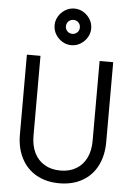

<svg xmlns="http://www.w3.org/2000/svg" viewBox="-64 -1033 763 1097"><g transform="rotate(5 317.5 -485.0)"><path d="M70 -242V-700H148V-242Q148 -185 168.5 -143.5Q189 -102 227.5 -79.5Q266 -57 318 -57Q370 -57 408 -79.5Q446 -102 466.5 -143.5Q487 -185 487 -242V-700H565V-242Q565 -164 535 -105.5Q505 -47 449 -15.5Q393 16 318 16Q243 16 187 -15.5Q131 -47 100.5 -105.5Q70 -164 70 -242ZM213 -881Q213 -909 227.5 -933Q242 -957 266 -971.5Q290 -986 318 -986Q346 -986 370 -971.5Q394 -957 408.5 -933Q423 -909 423 -881Q423 -853 408.5 -829Q394 -805 370 -790.5Q346 -776 318 -776Q290 -776 266 -790.5Q242 -805 227.5 -829Q213 -853 213 -881ZM358 -881Q358 -898 346.5 -909.5Q335 -921 318 -921Q301 -921 289.5 -909.5Q278 -898 278 -881Q278 -864 289.5 -852.5Q301 -841 318 -841Q335 -841 346.5 -852.5Q358 -864 358 -881Z"/></g></svg>

Font: Uncut Sans Variable
Style: Regular
Weight: 400
Designer: Kasper Nordkvist
Foundry: UNCUT.wtf
Version: Version 1.304;Glyphs 3.2 (3246)